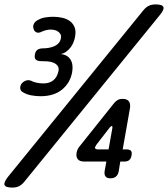

<svg xmlns="http://www.w3.org/2000/svg" viewBox="-96 -800 762 870"><path d="M-40 50Q-71 50 -75.5 38Q-80 26 -58 -1L555 -755Q567 -769 580 -774.5Q593 -780 609 -780Q640 -780 644.5 -768Q649 -756 626 -729L13 25Q1 39 -11.5 44.5Q-24 50 -40 50ZM378 -24 386 -68H286Q265 -68 256.5 -78.5Q248 -89 251 -108Q253 -117 256 -123.5Q259 -130 264 -136L422 -334Q430 -343 438.5 -347.5Q447 -352 460 -352Q479 -352 487.5 -341.5Q496 -331 493 -310L460 -123H478Q492 -123 497.5 -116.5Q503 -110 500 -96Q498 -82 490 -75Q482 -68 468 -68H449L442 -24Q439 -8 429.5 0Q420 8 404 8Q389 8 382.5 0Q376 -8 378 -24ZM8 -382Q-2 -387 -4 -397.5Q-6 -408 1 -420Q9 -430 20.5 -434.5Q32 -439 45 -434Q56 -428 71 -425Q86 -422 101 -422Q128 -422 145.5 -436Q163 -450 169 -478Q172 -493 165 -502Q158 -511 146 -516Q134 -521 118.5 -522Q103 -523 88 -523Q76 -523 67.5 -529Q59 -535 62 -553Q65 -569 74.5 -575Q84 -581 101 -581Q113 -581 126.5 -583.5Q140 -586 151 -591Q162 -596 170 -605Q178 -614 180 -627Q182 -638 178 -645Q174 -652 167 -657Q160 -662 151 -664Q142 -666 134 -666Q124 -666 113.5 -663.5Q103 -661 92 -656Q79 -649 69 -653.5Q59 -658 56 -670Q52 -682 58 -693Q64 -704 77 -710Q91 -718 108.5 -721Q126 -724 145 -724Q166 -724 186 -719.5Q206 -715 220.5 -704.5Q235 -694 242 -676.5Q249 -659 244 -633Q242 -621 237 -608.5Q232 -596 224 -585.5Q216 -575 205 -566.5Q194 -558 179 -555Q210 -552 223.5 -530Q237 -508 231 -473Q222 -424 185 -394Q148 -364 88 -364Q67 -364 45.5 -368Q24 -372 8 -382ZM396 -123 413 -219Q414 -225 413 -227Q412 -229 410 -229Q409 -229 407 -227.5Q405 -226 401 -222L340 -143Q338 -140 337 -137L334 -132Q334 -128 337.5 -125.5Q341 -123 348 -123Z"/></svg>

Font: Maple Mono Medium
Style: Italic
Weight: 500
Italic angle: -10°
Monospace: yes
Designer: subframe7536
Version: Version 7.000